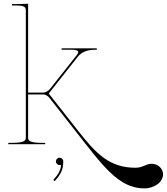

<svg xmlns="http://www.w3.org/2000/svg" viewBox="-20 -782 904 1041"><path d="M45 -760V-752.5H67.5C106 -752.5 120 -746 120 -727.5V-35C120 -20.5 113.5 -7.5 45 -7.5H25V0H225V-7.5H207.5C139 -7.5 132.5 -20.5 132.5 -35V-270H216C227 -270 242 -259.5 247.5 -252L394 -65.5C532 110 622.5 239.5 761 239.5C818 239.5 864 205 864 163C864 131.5 836 106 802 106C771 106 755 127.5 714.5 127.5C573.5 127.5 500.5 50.5 404.5 -71.5L244.5 -275L401.5 -474C431 -511.5 477 -512.5 505 -512.5V-520H314V-512.5H365.5C388.5 -512.5 404 -509 404 -500C404 -496.5 402 -490.5 393.5 -480L250 -298.5C243 -290 227 -280 216 -280H132.5V-761.5L67.5 -760ZM283 93C283 104 292.5 113 303 113C305.5 113 308 112.5 310 111.5H310.5C310.5 138.5 296.5 163.5 269 193.5L276.5 200C309 164.5 323 137.5 323 93C323 82 313.5 73 303 73C292 73 283 82.5 283 93Z"/></svg>

Font: ZnikomitNo24
Style: Regular
Weight: 500
Designer: gluk
Foundry: gluk
Version: Version 0.55